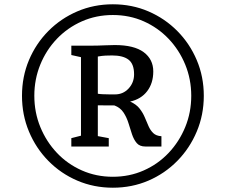

<svg xmlns="http://www.w3.org/2000/svg" viewBox="-20 -936 1052 895"><path d="M82.5 -489.5Q82.5 -578.5 115 -655.8Q147.5 -733 205.5 -791.5Q263.5 -850 340.5 -883Q417.5 -916 506 -916Q595 -916 671.8 -883Q748.5 -850 806.5 -791.5Q864.5 -733 897.2 -655.8Q930 -578.5 930 -489.5Q930 -400.5 897.2 -322.8Q864.5 -245 806.5 -186Q748.5 -127 671.8 -94Q595 -61 506 -61Q417.5 -61 340.5 -94Q263.5 -127 205.5 -186Q147.5 -245 115 -322.8Q82.5 -400.5 82.5 -489.5ZM140 -489.5Q140 -412 168 -343.8Q196 -275.5 245.5 -223.2Q295 -171 361.8 -141.5Q428.5 -112 506 -112Q583.5 -112 650 -141.5Q716.5 -171 766 -223.2Q815.5 -275.5 843.5 -343.8Q871.5 -412 871.5 -489.5Q871.5 -566.5 843.5 -634.8Q815.5 -703 766 -755Q716.5 -807 650.2 -836.5Q584 -866 506 -866Q428.5 -866 361.8 -836.5Q295 -807 245.2 -755Q195.5 -703 167.8 -634.8Q140 -566.5 140 -489.5ZM357.5 -303.5V-669.5L312.5 -679.5V-723H392Q416.5 -723 434.5 -723.5Q452.5 -724 470.8 -724.8Q489 -725.5 515 -726Q605 -726 649.8 -692.8Q694.5 -659.5 694.5 -603Q694.5 -548.5 666.2 -511.2Q638 -474 586.5 -462.5Q615 -450 630.5 -430.2Q646 -410.5 655 -388.8Q664 -367 672.5 -347.8Q681 -328.5 694.5 -315.5Q708 -302.5 732.5 -301V-253H658Q631 -253 617.2 -269.2Q603.5 -285.5 595.2 -310.5Q587 -335.5 578.8 -362.2Q570.5 -389 555.8 -411.5Q541 -434 513.5 -444.5L436 -445V-301.5L487 -292V-253H312.5V-292ZM436 -499Q444 -497.5 459 -496.8Q474 -496 490.2 -496Q506.5 -496 516.5 -496Q554 -496 579.5 -523.5Q605 -551 605 -589.5Q605 -638 579.2 -657.8Q553.5 -677.5 503 -677.5Q487.5 -677.5 471.5 -676.8Q455.5 -676 436 -672.5Z"/></svg>

Font: Merriweather 24pt SemiCondensed
Style: Regular
Weight: 400
Width: 4
Designer: Eben Sorkin
Foundry: Eben Sorkin
Version: Version 2.100